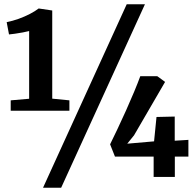

<svg xmlns="http://www.w3.org/2000/svg" viewBox="-20 -835 926 906"><path d="M117.5 -369V-688.5Q107 -685.5 87.8 -682Q68.5 -678.5 50 -675.8Q31.5 -673 22.5 -672.5L11.5 -730.5Q39.5 -736 68 -746.2Q96.5 -756.5 121.5 -769.5Q146.5 -782.5 162.5 -795L226.5 -785.5V-369.5L307.5 -361.5V-312.5H30.5V-361.5ZM578 -815H664L268.5 51H183ZM705 0V-96H522.5L499.5 -154Q514.5 -184 534.2 -225.8Q554 -267.5 574.5 -313.2Q595 -359 612.8 -401.5Q630.5 -444 642 -475.5H722L759 -448.5L612.5 -196.5L580.5 -157L707 -168L718.5 -283L804.5 -285V-171L869 -175V-96H805V0Z"/></svg>

Font: Merriweather 24pt SemiCondensed
Style: Bold
Weight: 700
Width: 4
Designer: Eben Sorkin
Foundry: Eben Sorkin
Version: Version 2.100